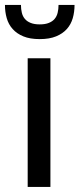

<svg xmlns="http://www.w3.org/2000/svg" viewBox="-34 -736 314 756"><path d="M164.5 -506.5H75V0H164.5ZM122.5 -582C147.8 -582 169.2 -585.6 186.8 -592.8C204.2 -599.9 218.4 -609.6 229.2 -621.8C240.1 -633.9 247.8 -648.2 252.5 -664.5C257.2 -680.8 259.5 -698.2 259.5 -716.5H196.5C196.5 -705.5 195.3 -695.2 193 -685.8C190.7 -676.2 186.7 -668.2 181 -661.5C175.3 -654.8 167.8 -649.6 158.2 -645.8C148.8 -641.9 136.8 -640 122.5 -640C108.2 -640 96.2 -641.9 86.8 -645.8C77.2 -649.6 69.7 -654.8 64 -661.5C58.3 -668.2 54.3 -676.2 52 -685.8C49.7 -695.2 48.5 -705.5 48.5 -716.5H-14.5C-14.5 -698.2 -12.2 -680.8 -7.5 -664.5C-2.8 -648.2 4.9 -633.9 15.8 -621.8C26.6 -609.6 40.7 -599.9 58 -592.8C75.3 -585.6 96.8 -582 122.5 -582Z"/></svg>

Font: LatoLatin
Style: Regular
Weight: 400
Designer: Lukasz Dziedzic with Adam Twardoch and Botio Nikoltchev
Foundry: tyPoland Lukasz Dziedzic
Version: Version 2.015; 2015-08-06; http://www.latofonts.com/